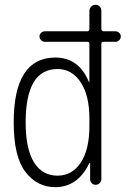

<svg xmlns="http://www.w3.org/2000/svg" viewBox="-20 -770 540 800"><path d="M219.7 -482.4Q86.9 -482.4 86.9 -259.8Q86.9 -149.4 121.6 -93.8Q156.2 -38.1 219.7 -38.1Q280.3 -38.1 316.4 -92.3Q352.5 -146.5 352.5 -245.1V-275.4Q352.5 -373 315.9 -427.7Q279.3 -482.4 219.7 -482.4ZM210 9.8Q134.8 9.8 85.9 -53.7Q37.1 -117.2 37.1 -259.8Q37.1 -529.3 210 -530.3Q307.6 -530.3 349.6 -430.7Q349.6 -428.7 351.6 -428.7Q352.5 -428.7 352.5 -429.7V-587.9Q352.5 -595.7 343.8 -595.7H167Q158.2 -595.7 151.4 -602.5Q144.5 -609.4 144.5 -618.2Q144.5 -627 151.4 -633.3Q158.2 -639.6 167 -639.6H343.8Q352.5 -639.6 352.5 -649.4V-724.6Q352.5 -735.4 360.4 -742.7Q368.2 -750 377.9 -750Q387.7 -750 395 -743.2Q402.3 -736.3 402.3 -724.6V-649.4Q402.3 -640.6 411.1 -639.6H460.9Q469.7 -639.6 476.6 -633.3Q483.4 -627 483.4 -618.2Q483.4 -609.4 476.6 -602.5Q469.7 -595.7 460.9 -595.7H411.1Q402.3 -595.7 402.3 -587.9V-24.4Q402.3 -14.6 395.5 -7.3Q388.7 0 378.9 0Q369.1 0 362.3 -6.8Q355.5 -13.7 355.5 -24.4V-89.8Q355.5 -90.8 353.5 -90.8Q351.6 -90.8 351.6 -88.9Q303.7 9.8 210 9.8Z"/></svg>

Font: Rounded-X Mgen+ 2m light
Style: Regular
Weight: 200
Designer: [Source Han Sans]
Ryoko NISHIZUKA  (kana & ideographs); Paul D. Hunt (Latin, Greek & Cyrillic); Wenlong ZHANG  (bopomofo
Version: Version 1.059.20150602